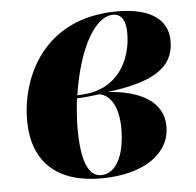

<svg xmlns="http://www.w3.org/2000/svg" viewBox="-45 -591 661 647"><g transform="rotate(-5 285.5 -268.0)"><path d="M271 10C416 10 506 -53 506 -145C506 -248 393 -274 318 -278C461 -296 545 -334 545 -431C545 -504 486 -546 375 -546C125 -546 40 -352 40 -206C40 -66 123 10 271 10ZM233 -277 216 -276C242 -445 303 -536 359 -536C384 -536 402 -518 402 -471C402 -376 351 -283 233 -277ZM273 -1C234 -1 207 -44 207 -166C207 -194 211 -245 214 -266C238 -266 274 -271 291 -273C330 -265 354 -221 354 -152C354 -53 319 -1 273 -1Z"/></g></svg>

Font: Noto Serif Display ExtraBold
Style: Italic
Weight: 800
Italic angle: -12°
Designer: Monotype Design Team
Foundry: Monotype Imaging Inc.
Version: Version 2.009